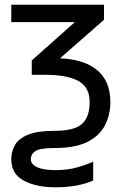

<svg xmlns="http://www.w3.org/2000/svg" viewBox="-20 -556 538 816"><path d="M215 240Q134 240 81 211.5Q28 183 28 121Q28 88 43.5 60.5Q59 33 99 16.5Q139 0 212 0Q295 0 328 -29Q361 -58 361 -122Q361 -186 313 -212Q265 -238 174 -238H115V-299L298 -462H28V-536H422V-472L235 -308Q339 -304 394 -257Q449 -210 449 -123Q449 -67 425.5 -22.5Q402 22 350.5 47.5Q299 73 214 73Q150 73 130.5 86Q111 99 111 121Q111 142 137.5 154.5Q164 167 216 167Q267 167 307.5 155.5Q348 144 376 131V211Q348 224 307.5 232Q267 240 215 240Z"/></svg>

Font: RS Noto Sans
Style: Regular
Weight: 400
Designer: Monotype Design Team
Foundry: Monotype Imaging Inc.
Version: Version 3.10